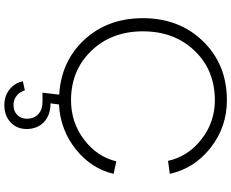

<svg xmlns="http://www.w3.org/2000/svg" viewBox="-108 -660 1038 861"><g transform="rotate(90 410.5 -229.0)"><path d="M437 99H395L404 24Q253 15 157 -89.5Q61 -194 61 -351Q61 -515 165 -621.5Q269 -728 429 -728Q549 -728 642 -655Q735 -582 759 -472L701 -464Q681 -554 604 -614Q527 -674 429 -674Q294 -674 207 -583Q120 -492 120 -351Q120 -211 207.5 -120Q295 -29 429 -29Q528 -29 605 -87Q682 -145 703 -232L759 -220Q736 -120 649 -50.5Q562 19 448 25L443 63Q496 63 527 92.5Q558 122 558 170Q558 214 528 242Q498 270 451 270Q410 270 381 247Q352 224 344 187L385 178Q391 201 409 215Q427 229 450 229Q478 229 495 212Q512 195 512 169Q512 137 491.5 118Q471 99 437 99Z"/></g></svg>

Font: Metropolitano Light
Style: Regular
Weight: 300
Designer: Fonts by Alex Slobzheninov & Chris M. Simpson / Changes by Cristiano Sobral
Foundry: Fonts by Alex Slobzheninov & Chris M. Simpson / Changes by Cristiano Sobral
Version: Version 1.00;August 30, 2020;FontCreator 13.0.0.2681 64-bit